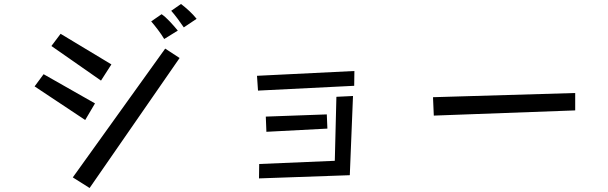

<svg xmlns="http://www.w3.org/2000/svg" viewBox="-20 -885 3040 960"><path d="M899 -748Q887 -766 868 -791.5Q849 -817 836 -831L885 -865Q905 -850 926 -830.5Q947 -811 963 -791ZM801 -690Q788 -712 769 -737Q750 -762 736 -778L788 -814Q807 -801 829.5 -777Q852 -753 869 -732ZM283 -716 537 -563 485 -482 237 -655ZM806 -642 878 -595 428 55 344 2ZM198 -514 455 -368 406 -285 153 -453Z M1265 -506 1752 -530 1751 -456 1270 -432ZM1276 -65 1654 -81 1662 -401 1745 -405 1729 -9 1275 7ZM1309 -302 1614 -313 1617 -242 1312 -226Z M2145 -399 2856 -420V-333L2149 -307Z"/></svg>

Font: Moralerspace Krypton JPDOC
Style: Regular
Weight: 400
Version: v0.0.6; ttfautohint (v1.8.4.7-5d5b-dirty) -l 6 -r 45 -G 200 